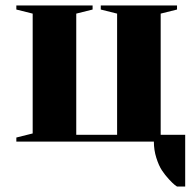

<svg xmlns="http://www.w3.org/2000/svg" viewBox="-20 -520 715 705"><path d="M545 0H40V-15L100 -30V-470L40 -485V-500H320V-485L260 -470V-25H410V-470L350 -485V-500H630V-485L570 -470V-25H660V165H630Q627 163 621 158.5Q615 154 600.5 138.5Q586 123 574.5 105.5Q563 88 554 59.5Q545 31 545 0Z"/></svg>

Font: Yeseva One
Style: Regular
Weight: 400
Designer: Jovanny Lemonad
Foundry: Jovanny Lemonad
Version: Version 2.000